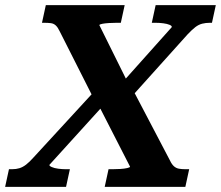

<svg xmlns="http://www.w3.org/2000/svg" viewBox="-70 -730 863 750"><path d="M94 -641 109 -710H417L402 -641H386Q371 -641 355.5 -640Q340 -639 329.5 -637Q319 -635 318 -632L434 -398L442 -393L594 -103Q601 -88 609.5 -80.5Q618 -73 629 -71Q640 -69 655 -69H669L654 0H339L354 -69H370Q385 -69 400.5 -70Q416 -71 427 -73.5Q438 -76 438 -79L308 -333L300 -337L163 -608Q156 -623 148 -630.5Q140 -638 129 -639.5Q118 -641 101 -641ZM-50 0 -35 -69H-23Q-7 -69 6 -73Q19 -77 32 -87Q45 -97 61 -115L313 -389L358 -345L123 -86Q122 -82 132 -77.5Q142 -73 157.5 -71Q173 -69 187 -69H203L188 0ZM441 -349 400 -399 601 -624Q602 -629 592.5 -633Q583 -637 568 -639Q553 -641 537 -641H523L538 -710H773L758 -641H750Q734 -641 720 -637.5Q706 -634 693 -624Q680 -614 663 -596Z"/></svg>

Font: Roboto Serif SemiBold
Style: Italic
Weight: 600
Italic angle: -10°
Version: Version 1.007